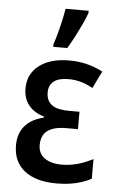

<svg xmlns="http://www.w3.org/2000/svg" viewBox="-55 -821 539 870"><g transform="rotate(5 214.0 -386.0)"><path d="M235.8 9.8Q141.1 9.8 89.4 -31Q37.6 -71.8 37.6 -147Q37.6 -200.2 66.9 -234.6Q96.2 -269 152.3 -282.2V-287.1Q106.4 -300.8 82.3 -331.3Q58.1 -361.8 58.1 -407.2Q58.1 -473.1 108.6 -511.7Q159.2 -550.3 244.6 -550.3Q286.1 -550.3 323 -541.5Q359.9 -532.7 397.9 -513.2L359.9 -435.1Q331.5 -451.2 304.4 -458.5Q277.3 -465.8 248.5 -465.8Q204.1 -465.8 181.9 -448.2Q159.7 -430.7 159.7 -397.5Q159.7 -356 190.9 -337.4Q204.1 -329.6 222.9 -326.2Q241.7 -322.8 266.6 -322.8H311V-243.7H257.3Q213.4 -243.7 187.5 -231Q165.5 -221.2 155 -202.6Q144.5 -184.1 144.5 -157.2Q144.5 -118.2 173.6 -97.7Q202.6 -77.1 251.5 -77.1Q274.9 -77.1 297.9 -81.1Q320.8 -85 344.5 -93.5Q368.2 -102.1 393.1 -114.7V-25.4Q361.3 -8.3 322.3 0.7Q283.2 9.8 235.8 9.8ZM167 -605.5V-618.2Q174.8 -640.1 182.6 -668.9Q190.4 -697.8 197 -727.5Q203.6 -757.3 207.5 -782.2H312.5V-771.5Q304.2 -748.5 291.3 -720.7Q278.3 -692.9 263.2 -663.6Q248 -634.3 230.5 -605.5Z"/></g></svg>

Font: Open Sans
Style: Regular
Weight: 600
Width: 3
Foundry: Ascender Corporation
Version: Version 1.000